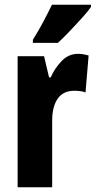

<svg xmlns="http://www.w3.org/2000/svg" viewBox="-20 -786 402 806"><path d="M307 -560Q317 -560 327.5 -558.5Q338 -557 352 -553L339 -398Q321 -405 292 -405Q245 -405 222 -371.5Q199 -338 199 -279V0H54V-550H165L186 -461H193Q208 -497 237.5 -528.5Q267 -560 307 -560ZM362 -757Q349 -738 325 -711.5Q301 -685 274 -656.5Q247 -628 223 -606H118V-619Q143 -659 162.5 -696Q182 -733 198 -766H362Z"/></svg>

Font: Noto Sans ExtraCondensed ExtraBold
Style: Regular
Weight: 800
Width: 2
Designer: Monotype Design Team
Foundry: Monotype Imaging Inc.
Version: Version 2.013; ttfautohint (v1.8.4.7-5d5b)